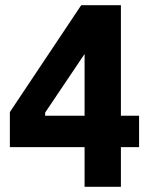

<svg xmlns="http://www.w3.org/2000/svg" viewBox="-20 -720 576 740"><path d="M306 0V-512L154 -286V-274H516V-153H18V-288L293 -700H446V0Z"/></svg>

Font: Phudu Light SemiBold
Style: Regular
Weight: 600
Version: Version 1.005;gftools[0.9.23]